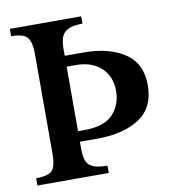

<svg xmlns="http://www.w3.org/2000/svg" viewBox="-76 -728 731 797"><g transform="rotate(-10 289.5 -330.0)"><path d="M541.5 -331.5Q541.5 -236.8 474.6 -192.6Q407.7 -148.4 296.9 -148.4H223.1V-118.7Q223.1 -91.8 228.8 -72Q234.4 -52.2 254.6 -41.5Q274.9 -30.8 318.8 -30.8V0H18.1V-30.8Q71.3 -30.8 86.9 -49.8Q102.5 -68.8 102.5 -116.7V-542Q102.5 -586.9 87.2 -608.2Q71.8 -629.4 18.1 -629.4V-660.2H318.8V-629.4Q277.8 -629.4 257.3 -618.7Q236.8 -607.9 230 -588.4Q223.1 -568.8 223.1 -542.5V-510.7H302.7Q409.7 -510.7 475.6 -466.6Q541.5 -422.4 541.5 -331.5ZM407.7 -330.1Q407.7 -392.1 367.9 -428.5Q328.1 -464.8 262.2 -464.8H223.1V-192.9H249.5Q335 -192.9 371.3 -232.9Q407.7 -272.9 407.7 -330.1Z"/></g></svg>

Font: Awami Nastaliq
Style: Bold
Weight: 700
Designer: Peter Martin, SIL International
Foundry: SIL International
Version: Version 3.100